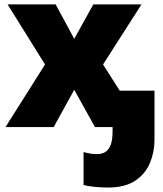

<svg xmlns="http://www.w3.org/2000/svg" viewBox="-20 -573 737 866"><path d="M466.8 272.9Q440.9 272.9 408.9 270Q377 267.1 356.9 261.2V112.8Q376.5 118.2 389.4 120.1Q402.3 122.1 418.9 122.1Q437 122.1 452.6 114Q468.3 106 478 83.5Q487.8 61 487.8 18.1V0H408.2L314.9 -168L222.2 0H4.9L183.1 -282.2L14.2 -553.2H231L314.9 -397.9L400.9 -553.2H618.2L444.8 -282.2L520 -164.1H676.8V58.1Q676.8 112.8 656.2 162.1Q635.7 211.4 589.6 242.2Q543.5 272.9 466.8 272.9Z"/></svg>

Font: Open Sans ExtraBold
Style: Regular
Weight: 800
Designer: Monotype Design Team
Foundry: Monotype Imaging Inc.
Version: Version 3.003; ttfautohint (v1.8.4)